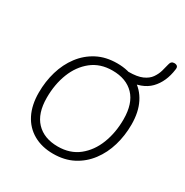

<svg xmlns="http://www.w3.org/2000/svg" viewBox="-149 -742 836 869"><g transform="rotate(30 269.0 -307.0)"><path d="M245 8Q186 8 142 -17Q98 -42 74.5 -88.5Q51 -135 51 -200Q51 -258 66.5 -310.5Q82 -363 113 -404Q144 -445 189 -468.5Q234 -492 293 -492Q353 -492 396.5 -467Q440 -442 463.5 -395.5Q487 -349 487 -284Q487 -226 471.5 -173.5Q456 -121 425 -80Q394 -39 349 -15.5Q304 8 245 8ZM247 -31Q311 -31 355 -66Q399 -101 421.5 -159Q444 -217 444 -286Q444 -369 403.5 -411Q363 -453 291 -453Q227 -453 183 -418Q139 -383 116.5 -325.5Q94 -268 94 -198Q94 -116 134.5 -73.5Q175 -31 247 -31ZM366 -446 352 -459 356 -484Q401 -484 427 -495.5Q453 -507 466 -525.5Q479 -544 485 -564.5Q491 -585 495 -603Q499 -622 516 -622Q526 -622 531.5 -617Q537 -612 535 -600Q526 -531 486 -490Q446 -449 366 -446Z"/></g></svg>

Font: Nunito ExtraLight
Style: Italic
Weight: 200
Italic angle: -9°
Designer: Vernon Adams
Foundry: Vernon Adams
Version: Version 3.602